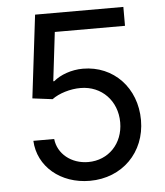

<svg xmlns="http://www.w3.org/2000/svg" viewBox="-53 -774 716 831"><g transform="rotate(-5 305.5 -358.5)"><path d="M304.3 9.9C445 9.9 547.2 -92.7 547.2 -232.6C547.2 -373.2 449.2 -476.2 315.7 -476.2C265.6 -476.2 217.3 -458.1 187.9 -433.2H183.6L208.8 -645.2H513.8V-727.3H130.3L87 -367.2L174 -356.2C203.5 -378.6 254.3 -394.2 299 -393.8C389.9 -393.5 456.7 -324.6 456.7 -230.8C456.7 -138.8 392.4 -71.7 304.3 -71.7C230.8 -71.7 172.6 -119 165.8 -183.9H75.3C80.6 -71.7 177.2 9.9 304.3 9.9Z"/></g></svg>

Font: GiG Sans Text
Style: Regular
Weight: 400
Designer: Andreas Faust
Version: Version 1.100;FEAKit 1.0